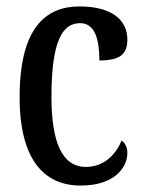

<svg xmlns="http://www.w3.org/2000/svg" viewBox="-20 -567 447 597"><path d="M231 10C338 10 376 -48 376 -91C376 -110 369 -122 358 -130C340 -86 303 -48 247 -48C173 -48 140 -125 140 -266C140 -444 176 -495 229 -495C276 -495 289 -443 289 -379C354 -379 376 -399 376 -444C376 -507 325 -547 227 -547C122 -547 41 -480 41 -265C41 -68 119 10 231 10Z"/></svg>

Font: Noto Serif Bengali ExtraCondensed Medium
Style: Regular
Weight: 500
Width: 2
Designer: Juan Bruce, Universal Thirst, Indian Type Foundry and the Monotype Design Team.
Foundry: Monotype Imaging Inc.
Version: Version 2.003